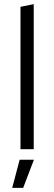

<svg xmlns="http://www.w3.org/2000/svg" viewBox="-20 -721 262 928"><path d="M79 -688 143 -701V0H79ZM144 51 92 187H39L75 51Z"/></svg>

Font: Roundo
Style: Regular
Weight: 400
Designer: Namrata Goyal (Gurmukhi), Shiva Nallaperumal (Latin)
Foundry: Indian Type Foundry
Version: Version 1.000;PS 1.0;hotconv 1.0.88;makeotf.lib2.5.647800